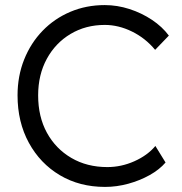

<svg xmlns="http://www.w3.org/2000/svg" viewBox="-20 -725 716 755"><path d="M393 10Q293 10 215.5 -36Q138 -82 93.5 -163.5Q49 -245 49 -350Q49 -426 75 -491Q101 -556 147.5 -604Q194 -652 256.5 -678.5Q319 -705 392 -705Q441 -705 489 -689.5Q537 -674 577.5 -647Q618 -620 644 -585L590 -529Q552 -575 499 -601Q446 -627 392 -627Q317 -627 257.5 -591.5Q198 -556 164 -493.5Q130 -431 130 -350Q130 -266 164.5 -203Q199 -140 260.5 -104Q322 -68 402 -68Q457 -68 508.5 -91Q560 -114 591 -151L631 -86Q607 -58 568.5 -36.5Q530 -15 484.5 -2.5Q439 10 393 10Z"/></svg>

Font: Lexend Light
Style: Regular
Weight: 300
Designer: Bonnie Shaver-Troup, Thomas Jockin
Foundry: Lexend
Version: Version 1.007; ttfautohint (v1.8.3)